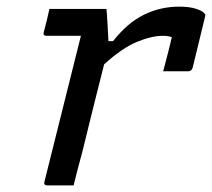

<svg xmlns="http://www.w3.org/2000/svg" viewBox="-20 -559 640 579"><path d="M129 -532H301Q301 -532 302.5 -514.5Q304 -497 305 -474Q306 -451 307 -435H321Q364 -490 414 -514.5Q464 -539 520 -539Q550 -539 569.5 -533Q589 -527 595 -520Q599 -517 599 -513.5Q599 -510 598 -507L561 -355Q558 -344 547 -344H472L476 -359Q482 -382 487.5 -403Q493 -424 498 -447Q492 -449 485.5 -450Q479 -451 471 -451Q437 -451 392.5 -432.5Q348 -414 294 -365Q278 -302 261 -234Q244 -166 228 -100Q221 -75 214.5 -49.5Q208 -24 202 0H122Q111 0 114 -11Q131 -79 150 -155Q169 -231 188 -307Q207 -383 224 -451H120Q109 -451 112 -462Q117 -480 121 -497Q125 -514 129 -532Z"/></svg>

Font: Recursive Mn Lnr St
Style: Italic
Weight: 400
Italic angle: -15°
Monospace: yes
Version: Version 1.079;hotconv 1.0.112;makeotfexe 2.5.65598; ttfautoh